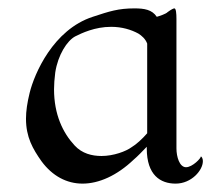

<svg xmlns="http://www.w3.org/2000/svg" viewBox="-20 -438 512 458"><path d="M396 -418C394 -418 389.2 -416 379.9 -409.2C376 -404.8 360.8 -399.9 354 -397.9C342.8 -415 324.2 -418 300.8 -418C262.2 -418 241.2 -411.1 201.2 -397.9C106.9 -367.2 62 -262.2 50.8 -216.8C44.9 -192.9 42 -172.9 42 -154.8C42 -110.8 58.1 -83 79.1 -53.2C105 -18.1 139.2 0 176.8 0C215.8 0 258.8 -19 298.8 -57.1C308.1 -64.9 318.8 -76.2 330.1 -87.9V-84C330.1 -20 362.8 0 398.9 0C437 0 463.9 -32.2 463.9 -53.2C463.9 -62 460 -64.9 459 -64.9C460 -61 439 -39.1 423.8 -39.1C408.2 -39.1 400.9 -64 400.9 -84V-393.1C400.9 -405.8 399.9 -418 396 -418ZM331.1 -334V-120.1C319.8 -106.9 304.2 -92.8 293.9 -86.9C280.8 -77.1 251 -65.9 222.2 -65.9C199.2 -65.9 175.8 -71.8 158.2 -90.8C129.9 -121.1 108.9 -165 108.9 -225.1C108.9 -236.8 109.9 -250 111.8 -265.1C118.2 -307.1 140.1 -340.8 159.2 -351.1C174.8 -358.9 206.1 -374 245.1 -374C271 -374 293 -367.2 310.1 -357.9C317.9 -353 327.1 -345.2 331.1 -334Z"/></svg>

Font: Pierce
Style: Roman
Weight: 500
Version: Version 0.2.0